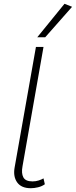

<svg xmlns="http://www.w3.org/2000/svg" viewBox="-20 -988 401 1015"><path d="M143 7Q93 7 71 -23.5Q49 -54 57 -101L170 -740H210L99 -109Q92 -72 103.5 -50.5Q115 -29 152 -29Q169 -29 184.5 -34Q200 -39 210 -45L217 -14Q202 -3 181.5 2Q161 7 143 7ZM177 -791 321 -968 361 -952 219 -791Z"/></svg>

Font: Livvic ExtraLight
Style: Italic
Weight: 275
Italic angle: -10°
Designer: Jacques Le Bailly, Baron von Fonthausen
Version: Version 1.001; ttfautohint (v1.8.2)